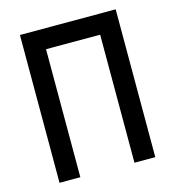

<svg xmlns="http://www.w3.org/2000/svg" viewBox="-104 -782 794 870"><g transform="rotate(-15 293.0 -346.5)"><path d="M68.4 0V-693.4H517.6V0H419.9V-600.6H166V0Z"/></g></svg>

Font: Caskaydia Cove
Style: Regular
Weight: 400
Monospace: yes
Designer: Aaron Bell
Foundry: Saja Typeworks
Version: Version 4.300; ttfautohint (v1.8.3)